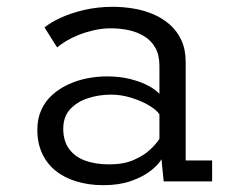

<svg xmlns="http://www.w3.org/2000/svg" viewBox="-20 -532 690 563"><path d="M283.5 11Q240.5 11 204.8 0.2Q169 -10.5 143.2 -31.2Q117.5 -52 103.5 -82.2Q89.5 -112.5 89.5 -151.5Q89.5 -184 101 -209.5Q112.5 -235 133 -253.5Q153.5 -272 179.8 -284.2Q206 -296.5 235.2 -302.2Q264.5 -308 294 -308Q331.5 -308 362.8 -300Q394 -292 416 -280Q438 -268 447.5 -256.5V-339Q447.5 -370.5 435.5 -391.8Q423.5 -413 403.2 -425.5Q383 -438 357.8 -443.5Q332.5 -449 305.5 -449Q280 -449 256 -443.5Q232 -438 211.2 -429.8Q190.5 -421.5 174.2 -411.8Q158 -402 147.5 -393L110.5 -451.5Q128 -466 157.8 -479.8Q187.5 -493.5 226.8 -502.8Q266 -512 312 -512Q341 -512 371.2 -507Q401.5 -502 428.8 -490.5Q456 -479 477.8 -460Q499.5 -441 512 -413.8Q524.5 -386.5 524.5 -349.5V-61.5H602V0H460L453.5 -65Q444 -48.5 421.5 -31Q399 -13.5 364.2 -1.2Q329.5 11 283.5 11ZM300.5 -50Q342.5 -50 372.2 -63Q402 -76 420.5 -93.5Q439 -111 447.5 -125V-197Q437.5 -211 415 -224Q392.5 -237 363.5 -245.8Q334.5 -254.5 305.5 -254.5Q270.5 -254.5 238.5 -244.2Q206.5 -234 186 -212Q165.5 -190 165.5 -154.5Q165.5 -119 182.2 -95.8Q199 -72.5 229.2 -61.2Q259.5 -50 300.5 -50Z"/></svg>

Font: Trispace Thin Light
Style: Regular
Weight: 300
Version: Version 1.210